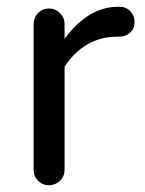

<svg xmlns="http://www.w3.org/2000/svg" viewBox="-20 -540 427 565"><path d="M332 -520Q351 -520 363.5 -507Q376 -494 376 -475Q376 -456 363 -444Q350 -432 330 -432H325Q229 -432 170 -344V-40Q170 -21 156.5 -8Q143 5 124 5Q105 5 92 -8Q79 -21 79 -40V-469Q79 -488 92 -501.5Q105 -515 124 -515Q143 -515 156.5 -501.5Q170 -488 170 -469V-426Q240 -520 327 -520Z"/></svg>

Font: Varela Round
Style: Regular
Weight: 400
Designer: Joe Prince
Foundry: Joe Prince
Version: Version 1.000